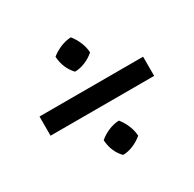

<svg xmlns="http://www.w3.org/2000/svg" viewBox="-113 -636 718 711"><g transform="rotate(-30 246.0 -280.0)"><path d="M221 -399Q189 -433 186 -483Q203 -497 225.5 -506.5Q248 -516 271 -517Q285 -500 294.5 -477.5Q304 -455 305 -433Q288 -418 265.5 -408.5Q243 -399 221 -399ZM24 -239V-321H467V-239ZM221 -43Q189 -76 186 -126Q203 -141 225.5 -150.5Q248 -160 271 -161Q285 -144 294.5 -121.5Q304 -99 305 -77Q288 -62 265.5 -52.5Q243 -43 221 -43Z"/></g></svg>

Font: Piazzolla SC SemiBold
Style: Regular
Weight: 600
Designer: Juan Pablo del Peral
Foundry: Huerta Tipografica
Version: Version 1.330